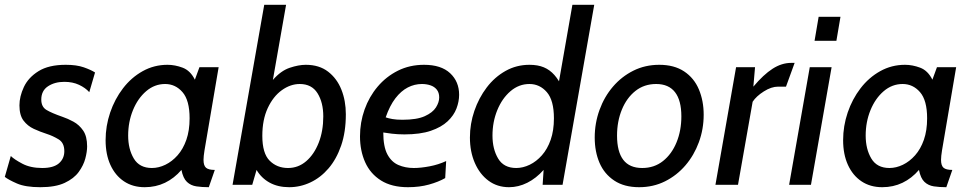

<svg xmlns="http://www.w3.org/2000/svg" viewBox="-30 -770 4052 800"><path d="M138 10Q76 10 40.5 -5.5Q5 -21 -10 -33L15 -120Q29 -106 63 -88Q97 -70 146 -70Q193 -70 215.5 -89.5Q238 -109 238 -140Q238 -175 214 -189.5Q190 -204 165 -212Q137 -221 111 -233Q85 -245 68 -267.5Q51 -290 51 -331Q51 -368 69.5 -407.5Q88 -447 130.5 -473.5Q173 -500 244 -500Q289 -500 319 -489.5Q349 -479 366 -468L342 -386Q326 -404 299.5 -416.5Q273 -429 238 -429Q198 -429 170 -410.5Q142 -392 142 -355Q142 -325 163.5 -312Q185 -299 231 -283Q252 -276 276 -263Q300 -250 316.5 -226Q333 -202 333 -160Q333 -138 325.5 -109.5Q318 -81 298 -53.5Q278 -26 239.5 -8Q201 10 138 10Z M573 10Q523 10 486.5 -14.5Q450 -39 430 -83Q410 -127 410 -186Q410 -245 429 -301Q448 -357 482.5 -402Q517 -447 564.5 -473.5Q612 -500 668 -500Q699 -500 731 -488Q763 -476 782 -438L801 -490H881L822 -143Q820 -131 819 -121Q818 -111 818 -104Q818 -80 828.5 -71Q839 -62 865 -62L840 10Q811 10 788 6.5Q765 3 749 -12Q733 -27 726 -62Q696 -27 657.5 -8.5Q619 10 573 10ZM603 -70Q631 -70 659 -83.5Q687 -97 710 -123Q733 -149 746.5 -187.5Q760 -226 760 -277Q760 -352 730.5 -386Q701 -420 658 -420Q614 -420 579 -390Q544 -360 524 -311Q504 -262 504 -205Q504 -149 527.5 -109.5Q551 -70 603 -70Z M1175 10Q1128 10 1093.5 -9Q1059 -28 1039 -62L1021 0H939L1071 -750H1162L1107 -437Q1140 -475 1177 -487.5Q1214 -500 1244 -500Q1300 -500 1337 -471.5Q1374 -443 1392.5 -396.5Q1411 -350 1411 -294Q1411 -220 1391.5 -163.5Q1372 -107 1339 -68.5Q1306 -30 1263.5 -10Q1221 10 1175 10ZM1170 -70Q1213 -70 1246 -98.5Q1279 -127 1298 -175.5Q1317 -224 1317 -285Q1317 -343 1293 -381.5Q1269 -420 1219 -420Q1180 -420 1144 -394Q1108 -368 1085.5 -319.5Q1063 -271 1063 -204Q1063 -131 1093.5 -100.5Q1124 -70 1170 -70Z M1670 10Q1602 10 1557.5 -18Q1513 -46 1491.5 -94Q1470 -142 1470 -202Q1470 -260 1489 -313.5Q1508 -367 1543.5 -409Q1579 -451 1628 -475.5Q1677 -500 1737 -500Q1808 -500 1845.5 -465Q1883 -430 1883 -375Q1883 -347 1872 -318Q1861 -289 1835 -264.5Q1809 -240 1765 -225Q1721 -210 1655 -210Q1628 -210 1602.5 -213Q1577 -216 1567 -218Q1567 -159 1584 -127Q1601 -95 1630 -82.5Q1659 -70 1694 -70Q1723 -70 1760 -77Q1797 -84 1829 -99L1825 -28Q1797 -12 1757.5 -1Q1718 10 1670 10ZM1647 -271Q1707 -271 1740 -286Q1773 -301 1786.5 -322.5Q1800 -344 1800 -364Q1800 -384 1790 -396.5Q1780 -409 1763.5 -414.5Q1747 -420 1728 -420Q1697 -420 1669 -405.5Q1641 -391 1617.5 -360.5Q1594 -330 1577 -281Q1588 -277 1605 -274Q1622 -271 1647 -271Z M2091 10Q2042 10 2005.5 -17Q1969 -44 1948.5 -91Q1928 -138 1928 -197Q1928 -254 1946.5 -308Q1965 -362 1998 -405.5Q2031 -449 2076.5 -474.5Q2122 -500 2176 -500Q2211 -500 2236 -489.5Q2261 -479 2280 -457.5Q2299 -436 2314 -403L2293 -396L2355 -750H2446L2314 0H2231L2235 -62Q2204 -27 2167 -8.5Q2130 10 2091 10ZM2121 -70Q2149 -70 2177 -83.5Q2205 -97 2228 -123Q2251 -149 2264.5 -187.5Q2278 -226 2278 -277Q2278 -352 2248.5 -386Q2219 -420 2176 -420Q2132 -420 2097 -390Q2062 -360 2042 -311Q2022 -262 2022 -205Q2022 -149 2045.5 -109.5Q2069 -70 2121 -70Z M2633 10Q2571 10 2529.5 -17.5Q2488 -45 2468 -91.5Q2448 -138 2448 -197Q2448 -257 2468 -312Q2488 -367 2524 -409Q2560 -451 2609 -475.5Q2658 -500 2717 -500Q2779 -500 2820.5 -472.5Q2862 -445 2882 -397.5Q2902 -350 2902 -292Q2902 -232 2882 -177.5Q2862 -123 2826 -81Q2790 -39 2741 -14.5Q2692 10 2633 10ZM2646 -70Q2696 -70 2732.5 -99Q2769 -128 2789 -177Q2809 -226 2809 -285Q2809 -352 2782.5 -386Q2756 -420 2704 -420Q2654 -420 2617.5 -391Q2581 -362 2561 -313Q2541 -264 2541 -205Q2541 -138 2567 -104Q2593 -70 2646 -70Z M2951 0 3037 -490H3116L3109 -409Q3151 -459 3189 -483.5Q3227 -508 3267 -508H3281L3245 -409H3212Q3184 -409 3152.5 -389Q3121 -369 3106 -346L3045 0Z M3258 0 3344 -490H3435L3349 0ZM3364 -600 3381 -700H3472L3455 -600Z M3646 10Q3596 10 3559.5 -14.5Q3523 -39 3503 -83Q3483 -127 3483 -186Q3483 -245 3502 -301Q3521 -357 3555.5 -402Q3590 -447 3637.5 -473.5Q3685 -500 3741 -500Q3772 -500 3804 -488Q3836 -476 3855 -438L3874 -490H3954L3895 -143Q3893 -131 3892 -121Q3891 -111 3891 -104Q3891 -80 3901.5 -71Q3912 -62 3938 -62L3913 10Q3884 10 3861 6.5Q3838 3 3822 -12Q3806 -27 3799 -62Q3769 -27 3730.5 -8.5Q3692 10 3646 10ZM3676 -70Q3704 -70 3732 -83.5Q3760 -97 3783 -123Q3806 -149 3819.5 -187.5Q3833 -226 3833 -277Q3833 -352 3803.5 -386Q3774 -420 3731 -420Q3687 -420 3652 -390Q3617 -360 3597 -311Q3577 -262 3577 -205Q3577 -149 3600.5 -109.5Q3624 -70 3676 -70Z"/></svg>

Font: Cabin VF Beta
Style: Italic
Weight: 400
Italic angle: -7°
Designer: Pablo Impallari
Foundry: Pablo Impallari. http://www.impallari.com Igino Marini. http://www.ikern.com
Version: Version 2.300